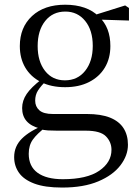

<svg xmlns="http://www.w3.org/2000/svg" viewBox="-20 -551 606 830"><path d="M248.5 259.8Q173.9 259.8 128.3 242.6Q82.7 225.4 62 195.8Q41.2 166.2 41.2 128Q41.2 81.5 74.8 48.1Q108.4 14.6 173.6 -11.3L178.8 -2.4Q140.2 27 122.2 52.1Q104.2 77.1 104.2 113.8Q104.2 168.1 142.4 195.9Q180.7 223.7 251.5 223.7Q355.6 223.7 408.8 187.3Q461.9 151 461.9 96.6Q461.9 63.1 438.1 38.5Q414.3 13.9 350.8 13.9H228Q204.9 13.9 186.9 12.8Q168.9 11.7 152.8 6.9V4.5Q75.7 -15.2 75.7 -83.9Q75.7 -115.9 95.3 -144.9Q115 -173.9 160.3 -208.6V-217.6L183.1 -206.2Q156.8 -179.2 144.4 -160.2Q132.1 -141.1 132.1 -115.9Q132.1 -90.3 150 -74.3Q167.9 -58.2 208.7 -58.2H355.5Q416.4 -58.2 455.5 -42.6Q494.6 -26.9 513.8 2.8Q533.1 32.6 533.1 75Q533.1 121.1 500.5 163.8Q467.9 206.5 404.7 233.1Q341.5 259.8 248.5 259.8ZM261.4 -174.1Q200.8 -174.1 156.8 -196.5Q112.8 -218.9 89.3 -258.7Q65.7 -298.6 65.7 -351.9Q65.7 -432.7 118.5 -481.7Q171.3 -530.6 261.6 -530.6Q308.5 -530.6 345.4 -517.7Q382.3 -504.7 406.1 -480.5L408.8 -477.8Q457.1 -432.4 457.1 -351.9Q457.1 -298.6 433.2 -258.7Q409.2 -218.9 365.3 -196.5Q321.5 -174.1 261.4 -174.1ZM260.6 -203.7Q315.5 -203.7 348.2 -244.9Q381 -286.1 381 -352.7Q381 -420.4 348.1 -460.7Q315.3 -501 262.4 -501Q207.8 -501 175.3 -460.2Q142.8 -419.4 142.8 -351.9Q142.8 -285.3 174.7 -244.5Q206.6 -203.7 260.6 -203.7ZM375.9 -467.3V-483.9H381.9L521.1 -527.5L537.5 -516.5V-462.2Z"/></svg>

Font: Noto Serif HK
Style: Regular
Weight: 200
Designer: Ryoko NISHIZUKA 西塚涼子 (kana & ideographs); Frank Grießhammer (Latin, Greek & Cyrillic); Wenlong ZHANG 张文龙 (bopomofo); San
Foundry: Adobe
Version: Version 2.001;hotconv 1.1.0;makeotfexe 2.6.0